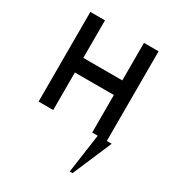

<svg xmlns="http://www.w3.org/2000/svg" viewBox="-159 -543 757 833"><g transform="rotate(30 219.5 -126.5)"><path d="M331.5 195.3H317.4L345.2 0H317.4V-188H122.1V0H48.8V-449.2H122.1V-261.2H317.4V-449.2H390.6V0H415Z"/></g></svg>

Font: Catrinity
Style: Regular
Weight: 400
Designer: Alexander Lange
Foundry: High-Logic / Made with FontCreator
Version: Version 2.090;May 20, 2024;FontCreator 15.0.0.2974 64-bit